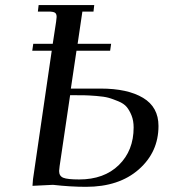

<svg xmlns="http://www.w3.org/2000/svg" viewBox="-20 -722 684 750"><path d="M106 -523.9 109.9 -550.8H186L199.2 -637.2Q201.2 -650.9 201.2 -655.8Q201.2 -668.5 194.3 -672.6Q187.5 -676.8 168.9 -676.8H127.9L130.9 -702.1H348.1L345.2 -676.8H301.8L283.2 -550.8H414.1L410.2 -523.9H278.8L256.8 -376H373Q478.5 -376 538.8 -339.8Q599.1 -303.7 599.1 -230Q599.1 -127.9 522 -60.1Q444.8 7.8 315.9 7.8Q255.9 7.8 187 0L106.9 3.9L108.9 -22L182.1 -523.9ZM210.9 -54.2Q210.9 -34.2 227.3 -27.6Q243.7 -21 289.1 -21Q386.7 -21 444.3 -77.4Q502 -133.8 502 -224.1Q502 -250.5 493.9 -270.8Q485.8 -291 474.9 -304.2Q463.9 -317.4 442.1 -326.4Q420.4 -335.4 403.8 -340.1Q387.2 -344.7 356.2 -347.2Q325.2 -349.6 307.1 -349.9Q289.1 -350.1 253.9 -350.1L212.9 -73.2Q210.9 -59.6 210.9 -54.2Z"/></svg>

Font: Dihjauti S
Style: Bold Italic
Weight: 700
Italic angle: -9°
Designer: T. Christopher White
Version: Version 3.0.0